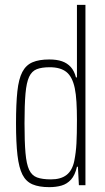

<svg xmlns="http://www.w3.org/2000/svg" viewBox="-20 -763 433 791"><path d="M183 8Q141 8 114 -3.5Q87 -15 72.5 -43.5Q58 -72 52 -123.5Q46 -175 46 -255Q46 -335 51.5 -386.5Q57 -438 72 -466.5Q87 -495 114 -506.5Q141 -518 183 -518Q214 -518 235.5 -510.5Q257 -503 271.5 -487Q286 -471 293 -444H297V-743H332V0H305L301 -76H297Q289 -41 272.5 -23Q256 -5 233.5 1.5Q211 8 183 8ZM190 -24Q231 -24 254.5 -42.5Q278 -61 286 -100Q293 -135 295 -172.5Q297 -210 297 -269Q297 -309 295 -342.5Q293 -376 288 -400Q278 -447 253.5 -466.5Q229 -486 185 -486Q152 -486 131.5 -478Q111 -470 100 -446.5Q89 -423 85 -377Q81 -331 81 -255Q81 -179 85 -133Q89 -87 100 -63.5Q111 -40 132.5 -32Q154 -24 190 -24Z"/></svg>

Font: Saira ExtraCondensed Thin
Style: Regular
Weight: 250
Width: 2
Designer: Hector Gatti with collaboration of the Omnibus-Type team
Foundry: Omnibus-Type
Version: Version 1.101